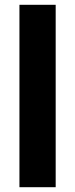

<svg xmlns="http://www.w3.org/2000/svg" viewBox="-20 -780 313 800"><path d="M212 0V-760H61V0Z"/></svg>

Font: Noto Sans Sinhala UI Condensed ExtraBold
Style: Regular
Weight: 800
Width: 3
Designer: Jelle Bosma - Monotype Design Team
Foundry: Monotype Imaging Inc.
Version: Version 2.006